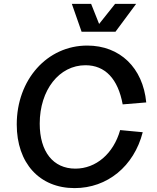

<svg xmlns="http://www.w3.org/2000/svg" viewBox="-20 -950 804 986"><path d="M363 16C531 16 668 -96 713 -271L597 -282C563 -161 473 -84 367 -84C253 -84 184 -171 184 -315C184 -488 284 -615 419 -615C520 -615 586 -545 610 -414L731 -424C714 -602 596 -716 428 -716C222 -716 66 -541 66 -311C66 -112 183 16 363 16ZM399 -787H573L679 -930H571L489 -827L448 -930H349Z"/></svg>

Font: Uncut Sans Semibold Italic
Style: Regular
Weight: 600
Italic angle: -11°
Designer: Kasper Nordkvist
Foundry: UNCUT.wtf
Version: Version 1.304;Glyphs 3.2 (3246)